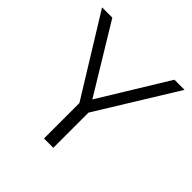

<svg xmlns="http://www.w3.org/2000/svg" viewBox="-184 -864 1019 1019"><g transform="rotate(45 325.5 -355.0)"><path d="M93 -710H16L290 -266V0H360V-264L635 -710H559L325 -328Z"/></g></svg>

Font: FIGSv2-sans-serif
Style: Regular
Weight: 400
Designer: Matt McInerney, Pablo Impallari, Rodrigo Fuenzalida,Mirko Velimirovic
Foundry: Matt McInerney, Pablo Impallari, Rodrigo Fuenzalida
Version: Version 4.021;hotconv 1.0.109;makeotfexe 2.5.65596